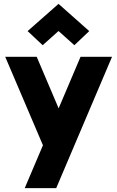

<svg xmlns="http://www.w3.org/2000/svg" viewBox="-20 -784 606 994"><path d="M204 -28 7 -490H170L361 -41ZM108 190 397 -490H560L271 190ZM201 -550 123 -623 283 -764 442 -623 365 -550 251 -652H315Z"/></svg>

Font: Gabarito ExtraBold
Style: Regular
Weight: 800
Designer: Leandro Assis / Alvaro Franca / Felipe Casaprima
Foundry: Naipe Foundry
Version: Version 1.000